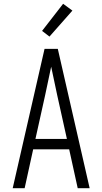

<svg xmlns="http://www.w3.org/2000/svg" viewBox="-20 -993 540 1013"><path d="M47 0 215 -735H285L453 0H390L345 -205H155L110 0ZM333 -260 282 -490Q274 -528 266 -565.5Q258 -603 250 -641Q242 -603 234 -565.5Q226 -528 218 -490L167 -260ZM241 -800 202 -830 313 -973 362 -937Z"/></svg>

Font: Iosevka Fixed SS04 Light
Style: Regular
Weight: 300
Monospace: yes
Designer: Belleve Invis
Foundry: Belleve Invis
Version: Version 32.5.0